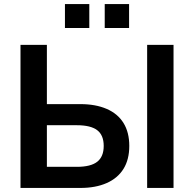

<svg xmlns="http://www.w3.org/2000/svg" viewBox="-20 -926 956 946"><path d="M81 0V-705H211V-413H376Q451 -413 505.5 -389.5Q560 -366 588.5 -320Q617 -274 617 -207Q617 -140 588.5 -94Q560 -48 505.5 -24Q451 0 376 0ZM211 -104H359Q427 -104 459 -129Q491 -154 491 -207Q491 -260 459 -284.5Q427 -309 359 -309H211ZM705 0V-705H835V0ZM496 -788V-906H616V-788ZM300 -788V-906H420V-788Z"/></svg>

Font: Nunito Sans 11pt
Style: Bold
Weight: 700
Version: Version 3.101;gftools[0.9.27]